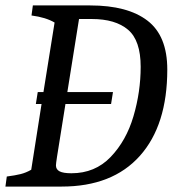

<svg xmlns="http://www.w3.org/2000/svg" viewBox="-22 -687 688 707"><path d="M594 -431Q594 -226 493 -113Q392 0 205 0H-2L3 -37Q34 -41 54 -46Q74 -51 93 -62L131 -304H110L117 -348H138L179 -604Q147 -623 94 -630L99 -667H310Q448 -667 521 -611Q594 -555 594 -431ZM496 -441Q496 -538 449.5 -577.5Q403 -617 316 -617H269L226 -348H394L387 -304H219L188 -110Q184 -84 184 -78Q184 -63 197.5 -56Q211 -49 241 -49Q328 -49 385.5 -109Q443 -169 469.5 -259Q496 -349 496 -441Z"/></svg>

Font: Caladea
Style: Italic
Weight: 400
Italic angle: -9°
Designer: Carolina Giovagnoli and Andres Torresi
Foundry: Carolina Giovagnoli & Andres Torresi
Version: Version 1.001